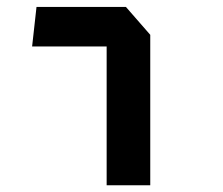

<svg xmlns="http://www.w3.org/2000/svg" viewBox="-20 -548 660 568"><path d="M295.5 0H424.5V-445L352.5 -527.5H88L75 -410.5H295.5Z"/></svg>

Font: Monaspace Krypton SemiBold
Style: Regular
Weight: 600
Designer: Riley Cran & the Lettermatic Team
Foundry: Lettermatic
Version: Version 1.200 (Monaspace Krypton)